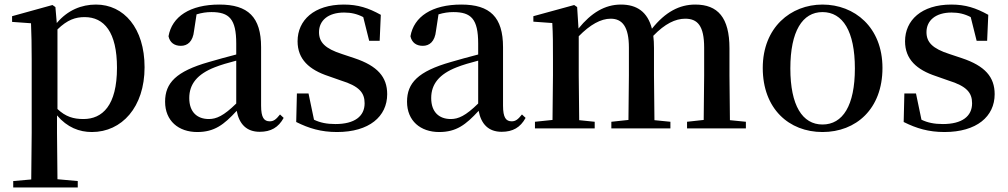

<svg xmlns="http://www.w3.org/2000/svg" viewBox="-20 -563 4422 842"><path d="M383 16C514 16 614 -93 614 -268C614 -440 523 -543 401 -543C338 -543 277 -519 229 -462L223 -532L210 -541L33 -492V-467L116 -461C118 -412 119 -366 119 -299V19L117 224L38 231V259H321V231L232 223L230 19V-57C275 -4 328 16 383 16ZM232 -434C276 -477 312 -488 351 -488C437 -488 493 -422 493 -266C493 -100 429 -41 346 -41C302 -41 268 -51 232 -85Z M1119 15C1168 15 1201 -4 1224 -46L1208 -61C1190 -38 1179 -31 1163 -31C1138 -31 1125 -47 1125 -100V-356C1125 -488 1068 -543 942 -543C813 -543 734 -490 719 -404C725 -376 745 -362 773 -362C802 -362 826 -380 831 -428L842 -500C865 -507 886 -510 907 -510C985 -510 1016 -480 1016 -372V-324C975 -313 932 -302 896 -291C752 -250 704 -199 704 -117C704 -33 763 16 845 16C920 16 962 -16 1018 -77C1029 -19 1061 15 1119 15ZM1016 -109C961 -55 929 -41 896 -41C845 -41 810 -71 810 -133C810 -194 845 -238 922 -268C947 -278 981 -288 1016 -297Z M1458 16C1599 16 1678 -52 1678 -150C1678 -225 1636 -274 1534 -308L1480 -326C1405 -350 1379 -378 1379 -422C1379 -473 1419 -508 1489 -508C1520 -508 1546 -502 1573 -488L1599 -384H1645L1650 -498C1596 -528 1550 -543 1488 -543C1357 -543 1285 -474 1285 -382C1285 -303 1336 -257 1421 -229L1475 -210C1556 -185 1579 -156 1579 -110C1579 -53 1535 -19 1451 -19C1413 -19 1384 -25 1357 -38L1333 -153H1282L1279 -28C1335 0 1388 16 1458 16Z M2180 15C2229 15 2262 -4 2285 -46L2269 -61C2251 -38 2240 -31 2224 -31C2199 -31 2186 -47 2186 -100V-356C2186 -488 2129 -543 2003 -543C1874 -543 1795 -490 1780 -404C1786 -376 1806 -362 1834 -362C1863 -362 1887 -380 1892 -428L1903 -500C1926 -507 1947 -510 1968 -510C2046 -510 2077 -480 2077 -372V-324C2036 -313 1993 -302 1957 -291C1813 -250 1765 -199 1765 -117C1765 -33 1824 16 1906 16C1981 16 2023 -16 2079 -77C2090 -19 2122 15 2180 15ZM2077 -109C2022 -55 1990 -41 1957 -41C1906 -41 1871 -71 1871 -133C1871 -194 1906 -238 1983 -268C2008 -278 2042 -288 2077 -297Z M3065 0H3251V-29L3181 -36L3179 -232V-351C3179 -486 3128 -543 3029 -543C2960 -543 2898 -511 2839 -437C2820 -511 2773 -543 2703 -543C2633 -543 2573 -507 2517 -438L2511 -532L2498 -541L2319 -492V-468L2402 -462C2405 -412 2405 -369 2405 -302V-232L2403 -37L2326 -29V0H2588V-29L2520 -36L2518 -232V-404C2568 -455 2615 -481 2658 -481C2709 -481 2738 -446 2738 -354V-232L2736 -37L2661 -29V0H2920V-29L2850 -36L2848 -232V-353C2848 -372 2847 -390 2845 -406C2896 -459 2942 -481 2985 -481C3039 -481 3068 -450 3068 -354V-232L3066 -37L2993 -29V0Z M3587 16C3734 16 3850 -85 3850 -265C3850 -444 3727 -543 3587 -543C3448 -543 3325 -443 3325 -265C3325 -86 3440 16 3587 16ZM3587 -17C3499 -17 3446 -100 3446 -263C3446 -426 3499 -510 3587 -510C3676 -510 3729 -426 3729 -263C3729 -100 3676 -17 3587 -17Z M4122 16C4263 16 4342 -52 4342 -150C4342 -225 4300 -274 4198 -308L4144 -326C4069 -350 4043 -378 4043 -422C4043 -473 4083 -508 4153 -508C4184 -508 4210 -502 4237 -488L4263 -384H4309L4314 -498C4260 -528 4214 -543 4152 -543C4021 -543 3949 -474 3949 -382C3949 -303 4000 -257 4085 -229L4139 -210C4220 -185 4243 -156 4243 -110C4243 -53 4199 -19 4115 -19C4077 -19 4048 -25 4021 -38L3997 -153H3946L3943 -28C3999 0 4052 16 4122 16Z"/></svg>

Font: Noto Serif CJK HK SemiBold
Style: Regular
Weight: 600
Designer: Ryoko NISHIZUKA 西塚涼子 (kana & ideographs); Frank Grießhammer (Latin, Greek & Cyrillic); Wenlong ZHANG 张文龙 (bopomofo); San
Foundry: Adobe
Version: Version 2.001;hotconv 1.1.0;makeotfexe 2.6.0